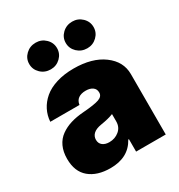

<svg xmlns="http://www.w3.org/2000/svg" viewBox="-183 -897 958 1028"><g transform="rotate(-30 295.5 -382.5)"><path d="M201.7 8.5Q120 8.5 72.1 -31.6Q24.1 -71.7 24.1 -150.6Q24.1 -194.2 39.2 -226.7Q54.3 -259.2 82.4 -279.3Q110.4 -299.4 145.4 -310Q180.4 -320.7 224.4 -323.9Q295.5 -329.2 323.2 -339.1Q350.9 -349.1 350.9 -372.2V-373.6Q350.9 -394.5 334.9 -406.1Q318.9 -417.6 292.6 -417.6Q263.8 -417.6 246.6 -405.2Q229.4 -392.8 225.9 -367.9H45.5Q47.9 -405.9 64.6 -438.7Q81.3 -471.6 111.5 -497.3Q141.7 -523.1 188.9 -537.8Q236.2 -552.6 295.5 -552.6Q409.8 -552.6 478.3 -501.8Q546.9 -451 546.9 -373.6V0H363.6V-76.7H359.4Q313.2 8.5 201.7 8.5ZM188.9 -609.4Q152.7 -609.4 127.5 -633.5Q102.3 -657.7 102.3 -691.8Q102.3 -725.9 127.5 -750Q152.7 -774.1 188.9 -774.1Q224.1 -774.1 249.1 -750Q274.1 -725.9 274.1 -691.8Q274.1 -657.7 249.1 -633.5Q224.1 -609.4 188.9 -609.4ZM414.8 -609.4Q378.6 -609.4 353.3 -633.5Q328.1 -657.7 328.1 -691.8Q328.1 -725.9 353.3 -750Q378.6 -774.1 414.8 -774.1Q449.9 -774.1 475 -750Q500 -725.9 500 -691.8Q500 -657.7 475 -633.5Q449.9 -609.4 414.8 -609.4ZM265.6 -115.1Q300.8 -115.1 326.5 -136.4Q352.3 -157.7 352.3 -193.2V-238.6Q323.2 -226.6 274.1 -218.8Q241.1 -213.4 225 -198.7Q208.8 -183.9 208.8 -161.9Q208.8 -139.6 224.4 -127.3Q240.1 -115.1 265.6 -115.1Z"/></g></svg>

Font: Karasuma Gothic
Style: Black
Weight: 900
Designer: Rasmus Andersson / Ryoko Nishizuka
Foundry: Genbu
Version: Version 1.00